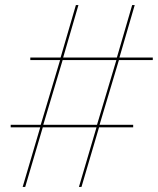

<svg xmlns="http://www.w3.org/2000/svg" viewBox="-20 -734 620 754"><path d="M69 0H79L148 -234H359L290 0H300L369 -234H503V-244H371L447 -498H580V-508H449L509 -714H499L439 -508H228L288 -714H278L218 -508H99V-498H216L140 -244H22V-234H138ZM150 -244 226 -498H437L361 -244Z"/></svg>

Font: Noto Serif Display Black
Style: Italic
Weight: 900
Italic angle: -12°
Designer: Monotype Design Team
Foundry: Monotype Imaging Inc.
Version: Version 2.009